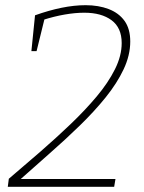

<svg xmlns="http://www.w3.org/2000/svg" viewBox="-20 -720 556 740"><path d="M10 0 14 -31Q73 -81 134.5 -134.5Q196 -188 252 -241.5Q308 -295 352.5 -348Q397 -401 423 -453Q449 -505 449 -554Q449 -613 410 -642Q371 -671 305 -671Q270 -671 229.5 -664Q189 -657 145 -643L153 -653L121 -523H101L115 -661Q168 -680 217 -690Q266 -700 310 -700Q360 -700 399 -685Q438 -670 460 -639.5Q482 -609 482 -560Q482 -507 456.5 -453Q431 -399 387.5 -345Q344 -291 288 -236.5Q232 -182 171 -128.5Q110 -75 52 -23L51 -30H425L420 0Z"/></svg>

Font: Bitter Thin ExtraLight
Style: Italic
Weight: 250
Italic angle: -9°
Version: Version 2.002